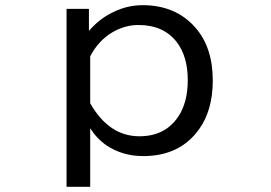

<svg xmlns="http://www.w3.org/2000/svg" viewBox="-20 -599 1040 738"><path d="M321.8 -564.9V-480Q359.4 -524.4 409.7 -549.8Q466.8 -579.1 527.8 -579.1Q654.8 -579.1 730 -494.1Q797.9 -417.5 797.9 -289.6Q797.9 -175.8 745.1 -102.1Q671.4 1 530.3 1Q451.2 1 389.6 -40Q352.1 -65.9 326.7 -106V119.1H235.8V-564.9ZM326.7 -202.1Q398.9 -75.2 515.6 -75.2Q614.3 -75.2 664.6 -149.9Q701.7 -204.6 701.7 -291Q701.7 -382.3 659.2 -437.5Q608.4 -502.9 512.2 -502.9Q459.5 -502.9 411.6 -474.6Q358.9 -443.4 326.7 -382.8Z"/></svg>

Font: BIZ UDPGothic
Style: Regular
Weight: 400
Designer: TypeBank Co., Ltd.
Foundry: Morisawa Inc.
Version: Version 1.051